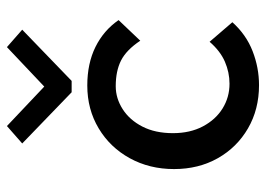

<svg xmlns="http://www.w3.org/2000/svg" viewBox="-124 -614 749 540"><g transform="rotate(-90 250.0 -343.5)"><path d="M281 11Q213 11 159.5 -20Q106 -51 75.5 -105Q45 -159 45 -228Q45 -297 75.5 -352.5Q106 -408 159.5 -440Q213 -472 280 -472Q342 -472 388.5 -449Q435 -426 464 -384L406 -323Q380 -362 350.5 -377Q321 -392 278 -392Q244 -392 213.5 -372.5Q183 -353 164.5 -317Q146 -281 146 -231Q146 -183 165 -147Q184 -111 215.5 -91.5Q247 -72 285 -72Q317 -72 347 -85Q377 -98 403 -128L458 -64Q423 -25 376.5 -7Q330 11 281 11ZM166 -698 277 -593 388 -698 437 -655 293 -516H261L117 -655Z"/></g></svg>

Font: Inconsolata SemiBold
Style: Regular
Weight: 600
Monospace: yes
Designer: Raph Levien, Cyreal, Brenton Simpson
Foundry: Raph Levien, Cyreal, Google
Version: Version 3.100; ttfautohint (v1.8.4.7-5d5b)